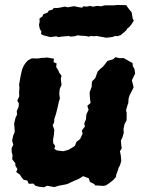

<svg xmlns="http://www.w3.org/2000/svg" viewBox="-20 -747 581 788"><path d="M160.8 21.6 140.4 19.4 125.4 15.4 116.8 6.4 97.8 7.4 92.2 -5.8 76.6 -9.4 67 -21.4 62 -30 46.4 -41 51.6 -53 43.4 -66.4 42.6 -77.4 30 -93.6 31.6 -110.4 28 -122.4 27.6 -138.6 34.6 -153 29.8 -169.4 33.8 -189.4 40.4 -205.4 39.8 -218.4 38 -240 43.8 -264 50 -276.6 48.8 -291.2 56.4 -308.4 57.4 -322.6 51 -333.8 59.2 -352.4 58.2 -367 59.8 -386.2 58.4 -398.8 61 -415 66 -442 71.2 -463.4 77.8 -478 85.6 -489.4 94.8 -499.2 109.8 -507.4 135.8 -507 151 -509.4 162.4 -509.8 173.6 -511 201.4 -506 199.8 -492 212.2 -486.8 210.6 -471.8 218.8 -459 223 -449 232.6 -435.8 229.6 -424.6 231 -411.2 232.4 -398.2 225.2 -381.8 223.2 -362.6 225.8 -342.4 221.4 -329.6 218.2 -314.4 214 -296 209.8 -279.6 203 -259 202.2 -244.8 196.2 -233.2 202.8 -214.6 201.4 -194.8 198 -175.6 198.2 -159.6 206.6 -148 202.8 -136 214.2 -129.4 240.6 -126.4 261.6 -132.4 281.4 -144.2 287.8 -149.2 293.6 -164.6 308.8 -176.4 319 -198.6 315.8 -211.2 328.4 -227.6 325.8 -240.6 333 -258 334.4 -277.4 343.6 -296.2 338.4 -312.8 352 -324.4 349.6 -339.4 348.4 -354.8 348 -368.6 356.2 -390.8 357.2 -412.4 371 -426.4 374.4 -436 381 -453.6 392.8 -465.4 402.8 -473.6 412.6 -485.8 421 -496.8 444.2 -503.8 453.6 -512.2 470.4 -508.4 487.6 -508.6 498 -502.8 511.6 -495 523.8 -488.6 525.4 -474.6 531.8 -464.4 534.6 -445.2 521.2 -417.2 525.8 -399.4 528.4 -388.6 519.4 -370.4 512.2 -356.8 507.6 -342 506.6 -324.6 503 -314.6 497.2 -294 500 -284 499.8 -265.2 499.4 -253 491.2 -238 487 -217.8 487.8 -200.8 482.4 -183 476.2 -170.4 477.6 -152.6 479.6 -138.6 472.4 -126.6 476 -107 477.6 -86.4 472.6 -68.8 466.6 -58.2 463.8 -47.2 457.6 -31.8 455.2 -19.8 443.8 -7.2 428.2 5 414.2 14.2 403 16 369.4 13.6 367.6 8.6 349 -0.4 344.2 -15.4 321 -24 303.4 -12.8 285.2 -5.2 268.2 2.6 256 8.4 243.4 11.2 221 15.2 203.2 20.8 173.2 15.4ZM186.4 -594.8 157.8 -602.2 148.2 -607.2 150 -617.4 143.4 -628.4 140 -644.2 142.8 -658.6 142 -671 153.6 -679.2 158.2 -689 174.4 -694.8 180.6 -703.6 194.8 -707 201 -714.6 213.6 -714 224.4 -715.4 246.6 -720 257.2 -717 284.4 -721.6 300.8 -718 316.4 -715.4 323.2 -721.2 337 -719.8 350 -722.8 361 -719.6 379.2 -722.8 394.6 -721 407.6 -724.6 415.4 -725.2H449.8L458.2 -726.6L498.4 -725.8L502.8 -718.6L512.8 -705.4L520.2 -696.6L525 -669L529.4 -663.2L520 -647.6L512.6 -638.2L502 -629.4L498.8 -623L476 -603.2L461 -598.2L453.8 -599.8L440.8 -595L416.6 -592.2L387.4 -597.4L377.6 -599.4L365.8 -598.2L354 -599.4L344 -596.6L334 -599L312 -600.6L298 -602L287.6 -598.4L269.8 -596.6L262.6 -599.2L237.2 -597.2L219.2 -594.8L211.4 -598Z"/></svg>

Font: Winky Rough
Style: Italic
Weight: 400
Italic angle: -8.97852°
Designer: Simon Atzbach
Foundry: typofactur
Version: Version 1.206